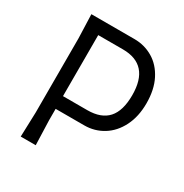

<svg xmlns="http://www.w3.org/2000/svg" viewBox="-173 -885 975 1019"><g transform="rotate(30 315.0 -375.0)"><path d="M585 -486Q585 -405 554.5 -344.5Q524 -284 472 -252Q420 -220 358 -220H182V-150L187 0H95L100 -150V-605L95 -750H359Q421 -750 472.5 -719.5Q524 -689 554.5 -629.5Q585 -570 585 -486ZM498 -486Q498 -672 333 -672H182V-298H331Q415 -298 456.5 -344Q498 -390 498 -486Z"/></g></svg>

Font: Farro Light
Style: Regular
Weight: 300
Designer: Aceler Chua
Foundry: Grayscale Limited
Version: Version 1.101